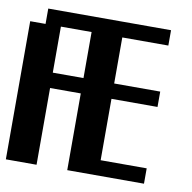

<svg xmlns="http://www.w3.org/2000/svg" viewBox="-73 -698 770 770"><g transform="rotate(10 312.5 -312.5)"><path d="M0 -562.5H62.5V-625H562.5V-562.5H375V-375H562.5V-312.5H375V-62.5H562.5V0H250V-312.5H125V0H0ZM125 -562.5V-375H250V-562.5Z"/></g></svg>

Font: NeoDunggeunmo Pro
Style: Regular
Weight: 400
Version: Version 1.020